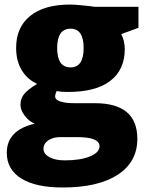

<svg xmlns="http://www.w3.org/2000/svg" viewBox="-20 -583 646 843"><path d="M305.2 -129.9H397Q583 -129.9 583 26.9Q583 127.9 497.1 184.1Q411.1 240.2 254.9 240.2Q137.2 240.2 73.5 200.7Q9.8 161.1 9.8 87.9Q9.8 -11.7 132.8 -40Q107.9 -49.8 88.9 -74.5Q69.8 -99.1 69.8 -123.3Q69.8 -147.5 84 -167.5Q98.1 -187.5 143.1 -214.8Q99.6 -234.4 75.2 -275.1Q50.8 -315.9 50.8 -373Q50.8 -462.9 112.3 -512.9Q173.8 -563 288.1 -563Q305.7 -563 343.3 -559.3Q380.9 -555.7 395 -553.2H587.9V-460.9L512.2 -433.1Q527.8 -404.3 527.8 -367.2Q527.8 -276.9 464.4 -228Q400.9 -179.2 277.8 -179.2Q248.5 -179.2 229 -183.1Q222.2 -170.4 222.2 -159.2Q222.2 -145 244.6 -137.5Q267.1 -129.9 305.2 -129.9ZM290 -457Q231 -457 231 -372.1Q231 -287.1 290 -287.1Q347.2 -287.1 347.2 -372.1Q347.2 -457 290 -457ZM318.8 19H244.1Q213.4 19 191.9 33.2Q170.9 47.9 170.9 70.1Q170.9 92.3 196.3 106.7Q221.7 121.1 264.2 121.1Q333 121.1 375 103.8Q417 86.4 417 59.1Q417 19 318.8 19Z"/></svg>

Font: Open Sans Hebrew Extra Bold
Style: Regular
Weight: 800
Foundry: Ascender Corporation, Yanek Iontef
Version: Version 2.001;PS 002.001;hotconv 1.0.70;makeotf.lib2.5.58329